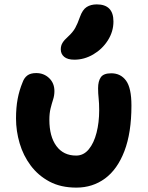

<svg xmlns="http://www.w3.org/2000/svg" viewBox="-20 -845 676 875"><path d="M328 10Q257 10 205.5 -17.5Q154 -45 120 -90.5Q86 -136 69.5 -192Q53 -248 53 -305Q53 -355 60.5 -394.5Q68 -434 83 -470Q90 -490 104.5 -501Q119 -512 145 -512Q180 -512 204 -489Q228 -466 228 -430Q228 -410 222 -391.5Q216 -373 210.5 -351Q205 -329 205 -299Q205 -223 237 -179.5Q269 -136 327 -136Q361 -136 384.5 -164.5Q408 -193 420 -240Q432 -287 432 -342Q432 -375 429.5 -397Q427 -419 427 -443Q427 -475 439.5 -493Q452 -511 487 -511Q530 -511 554.5 -477.5Q579 -444 579 -364Q579 -240 547 -156.5Q515 -73 458.5 -31.5Q402 10 328 10ZM319 -573Q288 -573 272.5 -586Q257 -599 257 -620Q257 -637 265 -650Q273 -663 290 -678Q312 -698 323 -718Q334 -738 344 -767Q356 -801 375 -813Q394 -825 421 -825Q497 -825 497 -747Q497 -701 471.5 -661Q446 -621 405 -597Q364 -573 319 -573Z"/></svg>

Font: Shantell Sans Normal
Style: Bold
Weight: 700
Designer: Stephen Nixon, Anya Danilova, Shantell Martin
Foundry: Arrow Type
Version: Version 1.009;[a7da0bfa3]